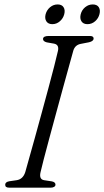

<svg xmlns="http://www.w3.org/2000/svg" viewBox="-20 -866 481 886"><path d="M167 -71Q159.5 -38.5 183.5 -34.5L219.5 -29Q236 -25.5 236 -14Q236 -7.5 229.8 -3.8Q223.5 0 214.5 0H22.5Q4 0 4 -13Q3.5 -26 22.5 -29.5L57 -34.5Q86 -39 96.5 -71.5Q102.5 -93.5 114.5 -135.8Q126.5 -178 141.5 -232.2Q156.5 -286.5 172.5 -345.2Q188.5 -404 203.5 -459.5Q218.5 -515 230 -560Q241.5 -605 247.5 -631.5Q253.5 -659.5 230 -664.5L196 -670.5Q178.5 -675 178.5 -686Q179 -700 204.5 -700H394.5Q412 -700 412 -688.5Q412 -676 391 -671L352.5 -663.5Q326.5 -658.5 318.5 -633Q311 -605.5 298 -559Q285 -512.5 269.5 -455.8Q254 -399 237.8 -339.5Q221.5 -280 207 -225.8Q192.5 -171.5 181.8 -130.8Q171 -90 167 -71ZM221.5 -754.5Q202.5 -754.5 194 -767.5Q185.5 -780.5 190.5 -800.5Q196 -820 211.2 -832.8Q226.5 -845.5 246 -845.5Q265 -845.5 273.2 -832.8Q281.5 -820 276.5 -800.5Q271.5 -781 256.2 -767.8Q241 -754.5 221.5 -754.5ZM383.5 -754.5Q364.5 -754.5 356 -767.5Q347.5 -780.5 352.5 -800.5Q357.5 -820 373 -832.8Q388.5 -845.5 408 -845.5Q427.5 -845.5 435.8 -832.8Q444 -820 439 -800.5Q434 -781 418.8 -767.8Q403.5 -754.5 383.5 -754.5Z"/></svg>

Font: Fraunces 72pt Soft Light
Style: Italic
Weight: 300
Italic angle: -16°
Version: Version 1.000;[b76b70a41]